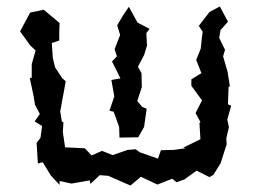

<svg xmlns="http://www.w3.org/2000/svg" viewBox="-20 -548 796 593"><path d="M361 -502 342 -470 351 -440 334 -396 341 -374 326 -358 352 -306 324 -301 333 -250 318 -206 331 -203 348 -156 349 -123 407 -124 425 -156 433 -212 419 -218 404 -236 418 -279 417 -322 406 -342 425 -378 434 -407 432 -446 442 -459 405 -478 378 -527ZM42 -451 63 -422 73 -408 90 -392 78 -350V-308L72 -307L84 -250L88 -225L103 -196L87 -173L110 -159L105 -122L93 -107L97 -43L112 -47L137 -6L164 23V11L201 19L257 9L259 20L288 -7L314 -5L383 25L415 -2L428 4L466 22L512 4L525 15L550 6L587 -21L627 -1L639 -8L661 -43L680 -102L679 -121L687 -155L682 -179L694 -221L684 -226L686 -280L690 -281L683 -326L669 -374L675 -394L657 -431L661 -455L684 -481L659 -528L627 -511L594 -468L606 -450L603 -427L600 -398L586 -363L602 -322L571 -303V-283L604 -238L584 -199L599 -171L596 -168L599 -118L546 -92L553 -90L516 -85L477 -84L468 -58L411 -78L399 -87L374 -85L328 -69L295 -82L263 -68L242 -90L181 -93L174 -141L176 -170L171 -173L166 -204L177 -264L183 -297L172 -307L150 -340L143 -370L140 -415L163 -423V-446L164 -477L115 -518L73 -509Z"/></svg>

Font: チョークS
Style: Regular
Weight: 400
Designer: [Stick] Fontworks Inc.
Foundry: [Stick] Fontworks Inc.
Version: Version 1.200;FEAKit 1.0